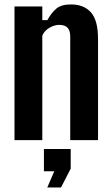

<svg xmlns="http://www.w3.org/2000/svg" viewBox="-20 -629 503 862"><path d="M45.1 0V-600H169.9V-538.5H192.5Q211.4 -572.4 233.5 -590.8Q255.7 -609.1 298.6 -609.1Q356.4 -609.1 388.2 -573.6Q419.9 -538.1 420.1 -455.2V0H295.3V-465.6Q295.1 -492.5 282.9 -504.9Q270.7 -517.3 246.1 -517.3Q224.3 -517.3 201.8 -504.3Q179.2 -491.3 169.9 -468.9V0ZM192.3 212.6 223.6 140H177.2V40H297.4V128.4L253.9 212.6Z"/></svg>

Font: Big Shoulders Thin
Style: Regular
Weight: 100
Designer: Patric King
Foundry: XO Type Co
Version: Version 2.002